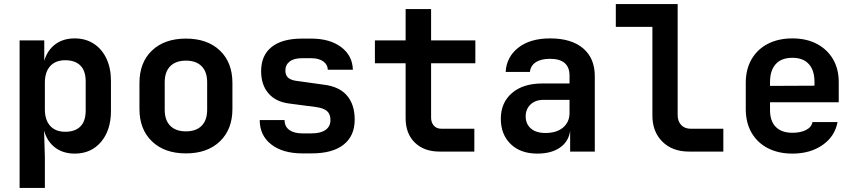

<svg xmlns="http://www.w3.org/2000/svg" viewBox="-20 -750 4240 950"><path d="M77 180V-550H199V-449Q214 -501 253 -530.5Q292 -560 350 -560Q403 -560 443.5 -534Q484 -508 506.5 -460.5Q529 -413 529 -350V-201Q529 -106 480 -48Q431 10 350 10Q292 10 252.5 -20Q213 -50 198 -104L202 26V180ZM303 -98Q351 -98 377.5 -124Q404 -150 404 -204V-346Q404 -400 377.5 -426Q351 -452 303 -452Q255 -452 228.5 -423Q202 -394 202 -341V-209Q202 -156 228.5 -127Q255 -98 303 -98Z M900 9Q794 9 732 -50.5Q670 -110 670 -211V-339Q670 -441 732 -500Q794 -559 900 -559Q1006 -559 1068 -500Q1130 -441 1130 -339V-211Q1130 -110 1068 -50.5Q1006 9 900 9ZM900 -100Q950 -100 977.5 -127.5Q1005 -155 1005 -207V-343Q1005 -395 977.5 -422.5Q950 -450 900 -450Q850 -450 822.5 -422.5Q795 -395 795 -343V-207Q795 -155 822.5 -127.5Q850 -100 900 -100Z M1477 9Q1379 9 1322 -35.5Q1265 -80 1265 -156H1388Q1388 -124 1411.5 -107Q1435 -90 1477 -90H1521Q1566 -90 1590.5 -107Q1615 -124 1615 -156Q1615 -186 1598 -200.5Q1581 -215 1546 -220L1409 -238Q1343 -247 1307.5 -289Q1272 -331 1272 -398Q1272 -476 1324 -517.5Q1376 -559 1474 -559H1520Q1612 -559 1668 -517Q1724 -475 1726 -405H1602Q1601 -431 1579 -446.5Q1557 -462 1520 -462H1474Q1434 -462 1413 -445.5Q1392 -429 1392 -401Q1392 -376 1407.5 -364Q1423 -352 1453 -349L1582 -331Q1658 -322 1696.5 -277.5Q1735 -233 1735 -158Q1735 -78 1680.5 -34.5Q1626 9 1521 9Z M2155 0Q2078 0 2032.5 -44.5Q1987 -89 1987 -165V-437H1835V-550H1987V-705H2113V-550H2332V-437H2113V-168Q2113 -144 2126.5 -128.5Q2140 -113 2164 -113H2327V0Z M2639 10Q2555 10 2506.5 -37.5Q2458 -85 2458 -162Q2458 -242 2513 -289.5Q2568 -337 2664 -337H2798V-376Q2798 -459 2701 -459Q2657 -459 2631 -442Q2605 -425 2602 -394H2482Q2486 -468 2544.5 -514Q2603 -560 2702 -560Q2807 -560 2865 -511Q2923 -462 2923 -373V0H2801V-103Q2794 -50 2751 -20Q2708 10 2639 10ZM2679 -92Q2734 -92 2766 -119Q2798 -146 2798 -191V-256H2670Q2629 -256 2605 -233Q2581 -210 2581 -174Q2581 -137 2606.5 -114.5Q2632 -92 2679 -92Z M3389 0Q3307 0 3257.5 -49Q3208 -98 3208 -178V-617H3027V-730H3333V-181Q3333 -150 3350.5 -131.5Q3368 -113 3398 -113H3559V0Z M3901 10Q3831 10 3779 -17Q3727 -44 3698.5 -93.5Q3670 -143 3670 -210V-340Q3670 -407 3698.5 -456.5Q3727 -506 3779 -533Q3831 -560 3901 -560Q3970 -560 4021.5 -533Q4073 -506 4101.5 -457.5Q4130 -409 4130 -344V-244H3790V-206Q3790 -150 3819 -121.5Q3848 -93 3901 -93Q3940 -93 3967.5 -106.5Q3995 -120 4000 -146H4124Q4111 -75 4050 -32.5Q3989 10 3901 10ZM3790 -344V-325L4010 -326V-345Q4010 -402 3982 -433Q3954 -464 3901 -464Q3846 -464 3818 -432.5Q3790 -401 3790 -344Z"/></svg>

Font: JetBrains Mono NL
Style: Bold
Weight: 700
Monospace: yes
Designer: Philipp Nurullin, Konstantin Bulenkov
Foundry: JetBrains
Version: Version 2.305; ttfautohint (v1.8.4.7-5d5b)